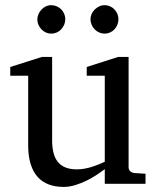

<svg xmlns="http://www.w3.org/2000/svg" viewBox="-20 -716 609 748"><path d="M388.2 0V-57.1Q375.5 -47.4 357.2 -35.2Q338.9 -22.9 317.6 -12.5Q296.4 -2 273.2 5.1Q250 12.2 228 12.2Q195.8 12.2 170.2 2.7Q144.5 -6.8 126.7 -26.6Q108.9 -46.4 99.4 -76.9Q89.8 -107.4 89.8 -149.9V-420.9H20V-455.1L143.1 -494.1H183.1V-168.9Q183.1 -142.6 188.2 -121.6Q193.4 -100.6 204.8 -85.9Q216.3 -71.3 234.9 -63.7Q253.4 -56.2 279.8 -56.2Q294.9 -56.2 310.5 -59.1Q326.2 -62 340.3 -66.7Q354.5 -71.3 366.9 -76.4Q379.4 -81.5 388.2 -85.9V-420.9H317.9V-455.1L439.9 -494.1H481V-64Q481 -54.7 487.5 -48.8Q494.1 -43 502.9 -42L546.9 -39.1V0ZM234.4 -641.1Q234.4 -629.9 230 -619.6Q225.6 -609.4 218.3 -601.6Q210.9 -593.8 200.9 -589.4Q190.9 -585 179.7 -585Q168.5 -585 158.7 -589.4Q148.9 -593.8 141.6 -601.6Q134.3 -609.4 129.9 -619.1Q125.5 -628.9 125.5 -640.1Q125.5 -650.9 129.9 -660.9Q134.3 -670.9 141.6 -678.7Q148.9 -686.5 158.7 -691.2Q168.5 -695.8 179.7 -695.8Q190.9 -695.8 200.9 -691.4Q210.9 -687 218.3 -679.7Q225.6 -672.4 230 -662.4Q234.4 -652.3 234.4 -641.1ZM441.4 -641.1Q441.4 -629.9 437.3 -619.6Q433.1 -609.4 425.8 -601.6Q418.5 -593.8 408.7 -589.4Q398.9 -585 387.7 -585Q376.5 -585 366.5 -589.4Q356.4 -593.8 348.9 -601.6Q341.3 -609.4 336.9 -619.6Q332.5 -629.9 332.5 -641.1Q332.5 -651.4 336.9 -661.4Q341.3 -671.4 349.1 -679Q356.9 -686.5 366.7 -691.2Q376.5 -695.8 387.7 -695.8Q398.9 -695.8 408.7 -691.4Q418.5 -687 425.8 -679.4Q433.1 -671.9 437.3 -661.9Q441.4 -651.9 441.4 -641.1Z"/></svg>

Font: Charis SIL Viet
Style: Regular
Weight: 400
Foundry: SIL International
Version: Version 5.000